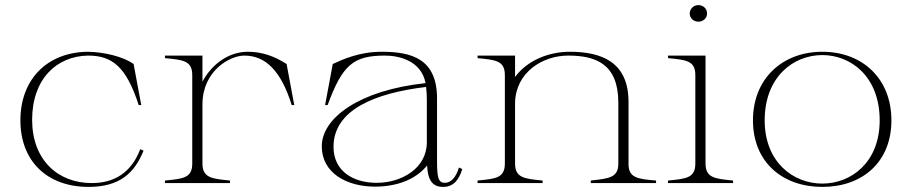

<svg xmlns="http://www.w3.org/2000/svg" viewBox="-20 -718 3575 753"><path d="M327 15C450 15 507 -39 543 -127L530 -133C495 -40 427 0 340 0C206 0 106 -92 106 -248C106 -409 203 -498 325 -500C421 -500 475 -456 524 -306H534L504 -467C463 -496 389 -514 324 -515C164 -513 60 -406 60 -246C60 -86 165 15 327 15Z M774 -77V-310C775 -441 882 -500 938 -500C1021 -500 1082 -441 1124 -306H1134L1104 -467C1054 -499 1006 -515 952 -515C880 -515 813 -470 774 -398V-500H627V-490C699 -483 734 -480 734 -423V-77C734 -20 699 -17 627 -10V0H882V-10C811 -17 774 -20 774 -77Z M1451 14C1536 14 1611 -14 1655 -69C1658 -7 1679 15 1718 15C1759 15 1780 -13 1793 -55L1780 -61C1768 -21 1748 -1 1724 -1C1698 -1 1694 -26 1694 -87V-332C1694 -487 1595 -515 1477 -515C1390 -515 1326 -486 1285 -467L1255 -306H1265C1323 -464 1366 -500 1490 -500C1541 -500 1632 -482 1649 -392C1388 -364 1242 -255 1242 -144C1242 -40 1339 14 1451 14ZM1457 -1C1365 -1 1288 -47 1288 -142C1288 -287 1450 -353 1651 -377C1653 -361 1654 -344 1654 -326V-160C1654 -57 1554 -1 1457 -1Z M2445 -77V-318C2445 -476 2338 -515 2214 -515C2135 -515 2049 -483 2000 -416V-500H1853V-490C1925 -483 1960 -480 1960 -423V-77C1960 -20 1925 -17 1853 -10V0H2108V-10C2037 -17 2000 -20 2000 -77V-314C2002 -435 2109 -500 2208 -500C2316 -500 2405 -468 2405 -315V-77C2405 -21 2369 -18 2297 -10V0H2553V-10C2481 -16 2444 -20 2445 -77Z M2600 -10V0H2855V-10C2784 -17 2747 -20 2747 -77V-500H2600V-490C2672 -483 2707 -480 2707 -423V-77C2707 -20 2672 -17 2600 -10ZM2753 -665C2753 -685 2737 -698 2719 -698C2701 -698 2685 -684 2685 -665C2685 -646 2701 -633 2719 -633C2737 -633 2753 -646 2753 -665Z M3205 15C3362 15 3476 -82 3476 -246C3476 -410 3362 -515 3205 -515C3049 -515 2933 -410 2933 -246C2933 -82 3049 15 3205 15ZM3205 2C3092 2 2979 -81 2979 -246C2979 -417 3092 -502 3205 -502C3318 -502 3430 -417 3430 -246C3430 -81 3318 2 3205 2Z"/></svg>

Font: Sprat Thin
Style: Regular
Weight: 100
Designer: Ethan Nakache
Foundry: Collletttivo
Version: Version 2.000;Glyphs 3.2 (3217)